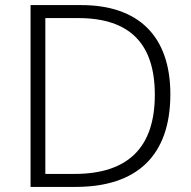

<svg xmlns="http://www.w3.org/2000/svg" viewBox="-20 -785 751 754"><path d="M649 -415C649 -643 524 -765 299 -765H100V-51H277C519 -51 649 -175 649 -415ZM588 -413C588 -206 483 -102 272 -102H158V-714H287C489 -714 588 -614 588 -413Z"/></svg>

Font: Noto Sans Tamil UI Light
Style: Regular
Weight: 300
Designer: Jelle Bosma - Monotype Design Team
Foundry: Monotype Imaging Inc.
Version: Version 2.004